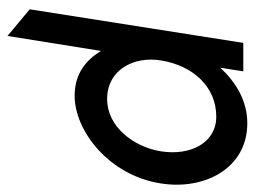

<svg xmlns="http://www.w3.org/2000/svg" viewBox="-106 -396 697 526"><g transform="rotate(90 243.0 -133.5)"><path d="M6 134 79 195 120 -61C145 -21 181 11 243 11C339 11 461 -83 483 -225C502 -343 443 -462 318 -462C255 -462 204 -429 166 -388L176 -451H98ZM146 -225C160 -313 218 -377 300 -377C372 -377 408 -306 395 -225C383 -151 328 -78 252 -78C171 -78 134 -152 146 -225Z"/></g></svg>

Font: Charger Pro
Style: BdNarObl
Weight: 700
Designer: Jasper
Foundry: Cannot Into Space Fonts
Version: Version 1.09